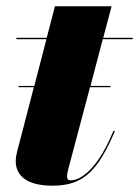

<svg xmlns="http://www.w3.org/2000/svg" viewBox="-20 -580 442 610"><path d="M39 -307V-303H87.5L44 -135C39 -115 30 -89 30 -68.5C30 -29 55.5 10 147.5 10C248.5 10 292.5 -42 345 -163L340.5 -164.5C277.5 -11.5 216 -7 204 -7C197.5 -7 193 -10.5 193 -19.5C193 -28.5 195.5 -37.5 197.5 -45L266 -303H331V-307H267.5L306.5 -455.5H402V-460H308L334.5 -560H154.5L128.5 -460H32V-455.5H127.5L89 -307Z"/></svg>

Font: Bodoni* 36pt Fatface
Style: Italic
Weight: 900
Italic angle: -13°
Version: Version 2.3